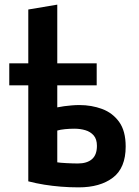

<svg xmlns="http://www.w3.org/2000/svg" viewBox="-20 -797 600 828"><path d="M319 11Q280 11 243 8Q206 5 171.5 -0.5Q137 -6 102 -15V-429H20V-524H102V-756L227 -777V-524H397V-429H227V-334Q241 -337 256.5 -339Q272 -341 289 -342.5Q306 -344 322 -344Q375 -344 420.5 -327Q466 -310 494 -271Q522 -232 522 -165Q522 -73 467 -31Q412 11 319 11ZM316 -92Q355 -92 376.5 -110.5Q398 -129 398 -168Q398 -197 384 -213Q370 -229 348 -235.5Q326 -242 301 -242Q281 -242 260.5 -240Q240 -238 227 -234V-97Q238 -95 266.5 -93.5Q295 -92 316 -92Z"/></svg>

Font: Ubuntu Sans Mono SemiBold
Style: Regular
Weight: 600
Monospace: yes
Designer: Dalton Maag Ltd
Foundry: Dalton Maag Ltd
Version: Version 1.006